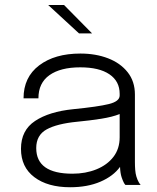

<svg xmlns="http://www.w3.org/2000/svg" viewBox="-20 -758 645 787"><path d="M267.5 9.5Q175.5 9.5 120.8 -31.8Q66 -73 66 -148Q66 -224 123.8 -262.2Q181.5 -300.5 280.5 -310.5Q382 -320.5 426.2 -331.5Q470.5 -342.5 470.5 -366.5V-373.5Q470.5 -425 428.5 -453.5Q386.5 -482 309 -482Q228 -482 182.8 -450Q137.5 -418 137.5 -355H76.5Q76.5 -441.5 140.5 -490Q204.5 -538.5 309.5 -538.5Q372.5 -538.5 423 -519Q473.5 -499.5 503.2 -462Q533 -424.5 533 -370.5V-94Q533 -77 534.2 -61.5Q535.5 -46 539 -34.5Q543.5 -20 548.5 -11.5Q553.5 -3 556.5 0H494Q487 -6.5 478.5 -31.5Q473 -48 472 -74Q444.5 -36 391.5 -13.2Q338.5 9.5 267.5 9.5ZM277 -46Q331 -46 375 -63.8Q419 -81.5 444.8 -114.8Q470.5 -148 470.5 -195.5V-290.5Q440.5 -278.5 394.5 -271.2Q348.5 -264 296.5 -259Q213.5 -251 171 -227.5Q128.5 -204 128.5 -151Q128.5 -46 277 -46ZM357.5 -621H304L177.5 -737.5H242.5Z"/></svg>

Font: Epilogue Light
Style: Regular
Weight: 300
Designer: Tyler Finck
Foundry: Etcetera Type Co
Version: Version 2.111; ttfautohint (v1.8.3)